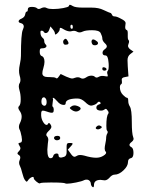

<svg xmlns="http://www.w3.org/2000/svg" viewBox="-20 -709 636 807"><path d="M221 -283Q208 -298 203 -298Q202 -298 201.5 -297Q201 -296 202 -295Q203 -295 203 -291Q203 -288 201.5 -279Q200 -270 200 -266Q200 -261 202 -260Q206 -257 206 -247.5Q206 -238 202 -236Q196 -233 177 -240Q166 -244 160 -244Q153 -244 153 -231V-223Q154 -208 161.5 -196Q169 -184 176 -184Q180 -184 183 -190Q185 -195 191 -188Q196 -181 196 -176Q196 -169 183 -157Q170 -144 177 -137Q183 -131 183 -121Q183 -119 181 -105Q179 -87 179 -80Q179 -44 192 -44Q202 -44 204 -54Q205 -59 210.5 -62Q216 -65 221 -63.5Q226 -62 226 -57Q226 -41 250 -50Q260 -54 260 -69V-80V-93Q260 -98 260.5 -100.5Q261 -103 262.5 -105Q264 -107 266 -107.5Q268 -108 272 -108H278Q285 -108 285 -105Q285 -101 275 -91L265 -80L276 -65Q286 -50 293 -50Q297 -50 305 -55Q314 -60 334 -55Q364 -46 384 -46Q401 -46 414 -54Q431 -64 424 -72Q420 -76 420 -85Q420 -92 423 -106.5Q426 -121 426 -126Q426 -140 431 -148Q435 -155 430 -160Q427 -163 427 -180Q427 -221 435 -231Q439 -237 432 -245Q428 -251 425.5 -251.5Q423 -252 418 -248Q413 -244 405 -244Q385 -244 385 -257Q385 -266 396 -270Q407 -273 401 -279Q395 -285 389 -277Q384 -270 369 -266Q368 -266 366 -265.5Q364 -265 363 -265Q353 -265 338 -280Q322 -295 306 -295H299Q256 -293 256 -275Q256 -268 248 -268Q233 -268 221 -283ZM176 -280Q176 -293 169 -298Q167 -300 165 -300Q154 -300 154 -281Q154 -273 158 -269Q165 -262 170.5 -265.5Q176 -269 176 -280ZM211 -567Q211 -575 202 -586L192 -598L187 -584Q182 -570 172 -570Q167 -570 164 -575Q162 -580 154 -580Q150 -580 150 -573Q150 -558 159 -550Q166 -545 166 -536Q166 -528 172 -522Q178 -516 173.5 -511Q169 -506 158 -506Q151 -506 149 -503.5Q147 -501 147 -492Q147 -478 154 -474Q167 -470 167 -449Q167 -439 162 -422Q158 -410 158 -401Q158 -385 183 -385H188Q211 -385 215 -381Q220 -376 227 -387L235 -398L258 -387Q277 -379 283 -379Q288 -379 295 -382Q309 -387 319 -381Q328 -375 341 -383Q352 -391 364 -391Q374 -391 379 -386Q385 -380 395 -386Q405 -392 420 -389Q430 -387 432 -388Q434 -389 432 -396Q428 -407 434 -413Q437 -418 437 -431Q437 -442 436 -448Q434 -476 423 -476Q411 -476 411 -487Q411 -495 419 -501Q429 -508 429 -514Q429 -520 420 -528Q410 -538 410 -548Q410 -556 403 -570Q397 -582 367 -582Q339 -582 327 -576Q315 -570 305 -575Q294 -582 281 -578Q280 -578 278 -577.5Q276 -577 275 -577Q263 -577 249 -585Q243 -589 239.5 -590.5Q236 -592 234 -592Q232 -592 231.5 -590.5Q231 -589 231 -586Q231 -579 221 -569Q211 -560 211 -567ZM286 -595Q286 -605 281 -605Q276 -605 276 -598Q276 -588 282 -588Q286 -588 286 -595ZM269 -683Q271 -689 274 -689Q277 -689 287 -683Q298 -677 329 -677H345H365Q395 -677 415 -667Q441 -655 443 -655Q447 -655 451 -647Q453 -640 462 -640Q471 -640 489 -630Q508 -621 508 -612Q508 -607 507 -603Q504 -586 512 -583Q517 -582 517 -570V-553Q517 -544 520 -541Q525 -536 520 -524Q514 -511 528 -501L541 -492L528 -482Q516 -473 516 -456Q516 -441 517 -430L520 -388L505 -385Q489 -383 492 -370Q494 -357 489 -355Q484 -352 484 -342Q484 -323 497 -310Q509 -298 514 -298Q519 -298 519 -285Q519 -272 526 -261Q534 -248 534 -196Q534 -147 540 -132Q545 -122 534 -113Q515 -99 533 -90Q541 -85 541 -66Q541 -46 529 -44Q518 -41 518 -28Q518 -11 499 7Q480 25 462 25Q451 25 440 38Q430 49 420 49Q415 49 411 48Q409 48 406.5 47.5Q404 47 403 47Q375 47 375 69Q375 78 371 78Q364 75 362 65Q362 57 357 51.5Q352 46 344 46Q338 46 334 48Q325 53 300 58Q275 63 262 63Q256 63 255 62Q250 58 194 58Q154 58 149 61Q148 61 148 61.5Q148 62 147 62Q142 62 132 53.5Q122 45 122 40Q122 30 109 38Q104 41 100 46Q95 54 92.5 54.5Q90 55 85 48Q79 40 73.5 18Q68 -4 64 -11Q57 -24 63 -37Q69 -51 60 -57Q55 -60 54 -62Q53 -64 54 -66.5Q55 -69 60 -74Q70 -84 63 -94Q57 -104 57.5 -106Q58 -108 67 -110Q75 -112 71 -132Q71 -133 71 -134Q67 -157 61 -167Q57 -179 64 -192Q71 -206 71 -219Q71 -232 62 -244Q53 -257 60 -263Q67 -269 67 -291Q67 -313 62 -329Q59 -340 59 -346Q59 -355 63 -360Q66 -366 66 -373Q66 -381 62 -394Q60 -401 60 -413Q60 -423 64 -442Q68 -461 68 -474Q68 -568 76 -584Q80 -594 80 -597Q80 -609 67 -612Q61 -613 59 -616.5Q57 -620 60 -624Q63 -628 71 -631Q84 -637 86 -649Q88 -660 92 -660Q97 -660 97 -670Q97 -680 113 -680Q130 -680 136 -674Q142 -668 154 -675Q167 -681 177 -675Q185 -671 203 -671Q224 -671 245.5 -675Q267 -679 269 -683ZM249 -542Q257 -552 265 -536Q274 -521 255 -521Q248 -521 246 -529Q244 -537 249 -542ZM368 -542Q373 -547 389 -534Q393 -530 392 -526Q391 -522 386 -520Q381 -518 375 -519Q368 -520 365.5 -529Q363 -538 368 -542ZM418 -426Q427 -424 428 -418Q427 -413 420 -412Q410 -412 410 -420Q410 -428 418 -426ZM279 -261Q290 -270 307 -263Q319 -258 319 -253Q319 -247 308 -242Q297 -237 283 -246Q274 -252 273.5 -254.5Q273 -257 279 -261ZM385 -176Q394 -186 404 -179Q413 -174 401 -168Q394 -164 387 -166Q379 -169 385 -176ZM210 -123Q207 -126 207 -129Q207 -138 222 -138Q233 -138 233 -129Q233 -122 224 -120Q215 -118 210 -123Z"/></svg>

Font: Senatorium Sm3
Style: Regular
Weight: 400
Designer: crossinguard
Version: Version 001.006